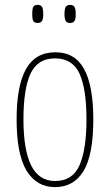

<svg xmlns="http://www.w3.org/2000/svg" viewBox="-20 -756 450 786"><path d="M205 10Q130 10 89 -57Q48 -124 48 -267Q48 -405 86.5 -473.5Q125 -542 207 -542Q287 -542 324.5 -473Q362 -404 362 -267Q362 -122 322 -56Q282 10 205 10ZM206 -15Q277 -15 305.5 -79.5Q334 -144 334 -267Q334 -392 305.5 -454.5Q277 -517 205 -517Q134 -517 105 -454.5Q76 -392 76 -267Q76 -143 107.5 -79Q139 -15 206 -15ZM267 -662Q255 -662 249.5 -669.5Q244 -677 244 -698Q244 -721 249.5 -728.5Q255 -736 267 -736Q279 -736 284.5 -728.5Q290 -721 290 -698Q290 -677 284.5 -669.5Q279 -662 267 -662ZM134 -662Q121 -662 116.5 -669.5Q112 -677 112 -698Q112 -721 116.5 -728.5Q121 -736 134 -736Q146 -736 151.5 -728.5Q157 -721 157 -698Q157 -677 151.5 -669.5Q146 -662 134 -662Z"/></svg>

Font: Noto Serif Thai ExtraCondensed Thin
Style: Regular
Weight: 100
Width: 2
Designer: Monotype Design Team
Foundry: Monotype Imaging Inc.
Version: Version 2.001; ttfautohint (v1.8.4.7-5d5b)